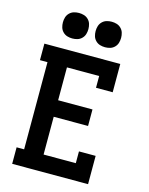

<svg xmlns="http://www.w3.org/2000/svg" viewBox="-139 -1049 878 1134"><g transform="rotate(15 300.0 -481.5)"><path d="M49 0V-101H95V-634H49V-735H513V-562H411V-634H214V-433H424V-332H214V-101H411V-173H513V0ZM400 -807Q384 -807 369 -811.5Q354 -816 342.5 -827.5Q331 -839 326.5 -854Q322 -869 322 -885Q322 -901 326.5 -916Q331 -931 342.5 -942.5Q354 -954 369 -958.5Q384 -963 400 -963Q416 -963 431 -958.5Q446 -954 457.5 -942.5Q469 -931 473.5 -916Q478 -901 478 -885Q478 -869 473.5 -854Q469 -839 457.5 -827.5Q446 -816 431 -811.5Q416 -807 400 -807ZM200 -807Q184 -807 169 -811.5Q154 -816 142.5 -827.5Q131 -839 126.5 -854Q122 -869 122 -885Q122 -901 126.5 -916Q131 -931 142.5 -942.5Q154 -954 169 -958.5Q184 -963 200 -963Q216 -963 231 -958.5Q246 -954 257.5 -942.5Q269 -931 273.5 -916Q278 -901 278 -885Q278 -869 273.5 -854Q269 -839 257.5 -827.5Q246 -816 231 -811.5Q216 -807 200 -807Z"/></g></svg>

Font: Iosevka Curly Slab Extended
Style: Bold
Weight: 700
Width: 7
Monospace: yes
Designer: Belleve Invis
Foundry: Belleve Invis
Version: Version 11.1.0; ttfautohint (v1.8.3)